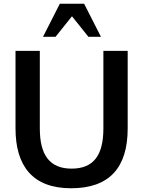

<svg xmlns="http://www.w3.org/2000/svg" viewBox="-20 -994 767 1027"><path d="M63 -307C63 -107 154 13 360 13C565 13 663 -97 663 -307V-722H533V-307C533 -168 484 -92 363 -92C244 -92 193 -167 193 -307V-722H63ZM210 -797H277L365 -907L453 -797H520L430 -974H300Z"/></svg>

Font: Perun SemiBold
Style: Regular
Weight: 600
Foundry: Copyright (c) Stefan Peev, Context Ltd, 2016
Version: Version 1.089